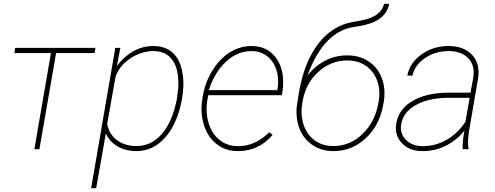

<svg xmlns="http://www.w3.org/2000/svg" viewBox="-20 -778 2583 1001"><path d="M473.6 -501.5H272.5L185.5 0H159.2L245.6 -501.5H55.2L59.1 -528.3H477.5Z M691.4 9.8Q635.3 9.8 593.3 -14.6Q551.3 -39.1 531.7 -82L481.4 203.1H455.1L581.1 -528.3H607.4L589.4 -434.1Q624 -481 672.6 -509.5Q721.2 -538.1 780.8 -538.1Q832 -538.1 868.2 -512.7Q904.3 -487.3 921.1 -438.2Q938 -389.2 936 -329.6Q934.6 -298.3 930.2 -269.5L923.8 -237.3Q898.4 -122.6 836.9 -56.4Q775.4 9.8 691.4 9.8ZM903.3 -269.5 909.2 -321.8Q914.1 -414.6 880.4 -463.1Q846.7 -511.7 781.2 -511.7Q716.8 -511.7 659.4 -473.4Q602.1 -435.1 582.5 -378.4L538.6 -131.3Q549.8 -76.2 591.1 -46.4Q632.3 -16.6 691.4 -16.6Q770.5 -16.6 825.2 -81.3Q879.9 -146 901.9 -261.2Z M1219.7 9.8Q1156.2 9.8 1110.4 -25.9Q1064.5 -61.5 1044.2 -123.3Q1023.9 -185.1 1033.7 -252.9L1037.6 -277.3Q1049.3 -348.6 1087.6 -410.6Q1126 -472.7 1178.7 -505.4Q1231.4 -538.1 1291.5 -538.1Q1371.6 -538.1 1417 -479Q1462.4 -419.9 1455.6 -327.6L1454.1 -312.5L1449.7 -281.7H1065.9L1060.5 -252.9Q1053.7 -211.9 1060.1 -169.9Q1070.8 -100.1 1113.5 -58.3Q1156.2 -16.6 1219.2 -16.1Q1310.5 -15.1 1383.8 -88.4L1401.4 -74.7Q1329.1 9.8 1219.7 9.8ZM1291.5 -511.7Q1216.3 -511.7 1157 -455.3Q1097.7 -398.9 1068.8 -308.1H1425.3L1426.8 -314.5Q1433.1 -349.6 1427.7 -384.8Q1418.9 -442.4 1382.1 -477.1Q1345.2 -511.7 1291.5 -511.7Z M1981.9 -254.9 1979 -236.8Q1960.4 -126.5 1887.9 -58.3Q1815.4 9.8 1718.3 9.8Q1654.3 9.8 1607.2 -23.2Q1560.1 -56.2 1539.8 -112.3Q1519.5 -168.5 1528.8 -234.4L1531.7 -254.9L1533.2 -262.2Q1550.8 -384.8 1589.8 -467.5Q1628.9 -550.3 1685.1 -598.9Q1741.2 -647.5 1810.5 -661.6L1868.2 -672.4Q1968.3 -692.4 1982.4 -758.3L2008.8 -757.8Q2000 -709.5 1958.3 -679.7Q1916.5 -649.9 1827.6 -637.7Q1738.8 -625.5 1673.3 -548.8Q1620.6 -487.3 1583 -383.8Q1621.1 -433.1 1674.3 -461.2Q1727.5 -489.3 1790.5 -489.3Q1853.5 -489.3 1900.6 -458.7Q1947.8 -428.2 1969.2 -374Q1990.7 -319.8 1981.9 -254.9ZM1791 -462.9Q1705.1 -462.9 1639.2 -402.8Q1573.2 -342.8 1557.6 -249.5L1555.2 -234.4Q1546.4 -175.3 1563.7 -125Q1581.1 -74.7 1621.3 -45.7Q1661.6 -16.6 1717.8 -16.6Q1804.7 -16.6 1870.6 -80.1Q1936.5 -143.6 1953.1 -243.2L1955.1 -254.9Q1963.9 -311.5 1945.3 -360.1Q1926.8 -408.7 1886 -435.8Q1845.2 -462.9 1791 -462.9Z M2392.1 0Q2390.6 -43 2401.4 -96.7Q2360.4 -46.4 2304 -18.1Q2247.6 10.3 2181.6 9.8Q2115.2 9.8 2075.7 -31.2Q2036.1 -72.3 2045.9 -133.8Q2058.1 -208.5 2128.7 -250.5Q2199.2 -292.5 2307.6 -294.9H2433.1L2447.3 -372.1Q2457.5 -437 2421.4 -474.4Q2385.3 -511.7 2317.4 -511.7Q2251 -511.7 2197.3 -476.3Q2143.6 -440.9 2129.9 -383.3L2103.5 -384.3Q2117.2 -452.1 2178.7 -495.1Q2240.2 -538.1 2317.4 -538.1Q2397.9 -538.1 2440.9 -492.4Q2483.9 -446.8 2472.7 -371.1L2424.3 -88.9L2420.9 -55.7Q2418.5 -29.8 2422.9 -4.4L2422.4 0ZM2181.2 -16.1Q2246.6 -15.1 2305.7 -47.6Q2364.7 -80.1 2406.2 -142.6L2428.7 -268.1H2310.5Q2211.9 -266.1 2147.7 -230.2Q2083.5 -194.3 2071.8 -131.8Q2063 -83.5 2095 -50.3Q2127 -17.1 2181.2 -16.1Z"/></svg>

Font: Roboto Thin
Style: Italic
Weight: 250
Italic angle: -12°
Designer: Google
Version: Version 2.134; 2016